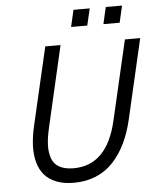

<svg xmlns="http://www.w3.org/2000/svg" viewBox="-58 -911 792 971"><g transform="rotate(-5 337.5 -426.0)"><path d="M332 -776.4 351.6 -861.8H434.1L414.1 -776.4ZM496.1 -776.4 515.6 -861.8H598.1L578.6 -776.4ZM277.8 9.8Q226.6 9.8 189 -5.1Q151.4 -20 128.9 -46.4Q106.4 -72.8 96.2 -110.4Q85.9 -147.9 87.4 -192.4Q88.9 -236.8 100.6 -289.1L193.4 -689.9H271L176.3 -278.8Q164.6 -228.5 163.3 -191.2Q162.1 -153.8 172.6 -124Q183.1 -94.2 210.7 -78.9Q238.3 -63.5 283.2 -63.5Q453.6 -63.5 504.4 -287.1L597.7 -689.9H675.3L582 -285.6Q566.4 -218.3 540.8 -165.3Q515.1 -112.3 478.3 -72.5Q441.4 -32.7 390.6 -11.5Q339.8 9.8 277.8 9.8Z"/></g></svg>

Font: HK Grotesk Italic
Style: Regular
Weight: 400
Italic angle: -13°
Designer: Alfredo Marco Pradil and Stefan Peev
Foundry: Hanken Design Co.
Version: Version 1.000;PS 001.000;hotconv 1.0.88;makeotf.lib2.5.64775